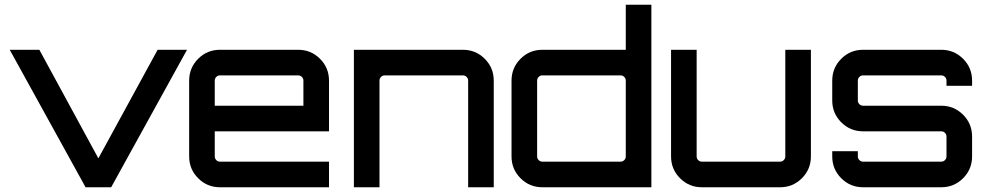

<svg xmlns="http://www.w3.org/2000/svg" viewBox="-20 -790 4169 810"><path d="M645 -580H769L449 0H341L21 -580H146L395 -122Z M1238 -580Q1292 -580 1330 -542Q1368 -504 1368 -450V-236H886V-130Q886 -121 892.5 -114.5Q899 -108 908 -108H1368V0H908Q854 0 816 -38Q778 -76 778 -130V-450Q778 -504 816 -542Q854 -580 908 -580ZM886 -344H1260V-450Q1260 -459 1253.5 -465.5Q1247 -472 1238 -472H908Q899 -472 892.5 -465.5Q886 -459 886 -450Z M1933 -580Q1987 -580 2025 -542Q2063 -504 2063 -450V0H1955V-450Q1955 -459 1948.5 -465.5Q1942 -472 1933 -472H1603Q1594 -472 1587.5 -465.5Q1581 -459 1581 -450V0H1473V-580Z M2620 -770H2728V0H2268Q2214 0 2176 -38Q2138 -76 2138 -130V-450Q2138 -504 2176 -542Q2214 -580 2268 -580H2620ZM2268 -108H2598Q2607 -108 2613.5 -114.5Q2620 -121 2620 -130V-450Q2620 -459 2613.5 -465.5Q2607 -472 2598 -472H2268Q2259 -472 2252.5 -465.5Q2246 -459 2246 -450V-130Q2246 -121 2252.5 -114.5Q2259 -108 2268 -108Z M3293 -580H3401V-130Q3401 -76 3363 -38Q3325 0 3271 0H2941Q2887 0 2849 -38Q2811 -76 2811 -130V-580H2919V-130Q2919 -121 2925.5 -114.5Q2932 -108 2941 -108H3271Q3280 -108 3286.5 -114.5Q3293 -121 3293 -130Z M4081 -450V-428H3973V-450Q3973 -459 3966.5 -465.5Q3960 -472 3951 -472H3621Q3612 -472 3605.5 -465.5Q3599 -459 3599 -450V-366Q3599 -357 3605.5 -350.5Q3612 -344 3621 -344H3951Q4005 -344 4043 -306Q4081 -268 4081 -214V-130Q4081 -76 4043 -38Q4005 0 3951 0H3621Q3567 0 3529 -38Q3491 -76 3491 -130V-152H3599V-130Q3599 -121 3605.5 -114.5Q3612 -108 3621 -108H3951Q3960 -108 3966.5 -114.5Q3973 -121 3973 -130V-214Q3973 -223 3966.5 -229.5Q3960 -236 3951 -236H3621Q3567 -236 3529 -274Q3491 -312 3491 -366V-450Q3491 -504 3529 -542Q3567 -580 3621 -580H3951Q4005 -580 4043 -542Q4081 -504 4081 -450Z"/></svg>

Font: Orbitron
Style: Regular
Weight: 500
Designer: Matt McInerney
Foundry: Matt McInerney
Version: 1.000